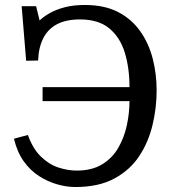

<svg xmlns="http://www.w3.org/2000/svg" viewBox="-20 -737 708 771"><path d="M283 14Q248 14 210.5 3.5Q173 -7 137.5 -29.5Q102 -52 75.5 -89Q49 -126 36 -180L92 -195Q112 -139 145 -107.5Q178 -76 215.5 -64Q253 -52 288 -52Q349 -52 390 -77Q431 -102 455 -143.5Q479 -185 489.5 -234.5Q500 -284 500 -331H151V-387H500Q500 -463 481.5 -524.5Q463 -586 419.5 -622.5Q376 -659 301 -659Q246 -659 209.5 -640Q173 -621 154 -584Q135 -547 133 -494L85 -493L67 -712H125L139 -655Q156 -671 181 -685Q206 -699 240.5 -708Q275 -717 321 -717Q399 -717 453.5 -689Q508 -661 542.5 -612.5Q577 -564 593 -502.5Q609 -441 609 -374Q609 -304 592.5 -235Q576 -166 539 -110Q502 -54 439 -20Q376 14 283 14Z"/></svg>

Font: Literata 18pt
Style: Regular
Weight: 400
Designer: Latin by Veronika Burian and Jose Scaglione. Greek by Irene Vlachou. Cyrillic by Vera Evstafieva.
Foundry: TypeTogether
Version: Version 3.103;gftools[0.9.29]